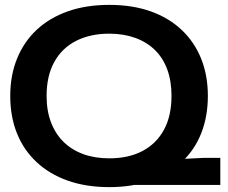

<svg xmlns="http://www.w3.org/2000/svg" viewBox="-20 -758 933 787"><path d="M454 -93 817 -111H883V0H427ZM428 9Q333 9 258 -17.5Q183 -44 130 -93.5Q77 -143 49.5 -211.5Q22 -280 22 -365Q22 -449 50 -518Q78 -587 130.5 -636Q183 -685 258 -711.5Q333 -738 428 -738Q523 -738 597.5 -711.5Q672 -685 724.5 -635.5Q777 -586 804.5 -517.5Q832 -449 832 -365Q832 -280 804.5 -211Q777 -142 724 -93Q671 -44 596.5 -17.5Q522 9 428 9ZM428 -109Q507 -109 564 -139Q621 -169 652 -226Q683 -283 683 -365Q683 -426 665.5 -473.5Q648 -521 614.5 -553.5Q581 -586 533.5 -603Q486 -620 428 -620Q350 -620 292 -590.5Q234 -561 202.5 -504Q171 -447 171 -365Q171 -303 189.5 -255.5Q208 -208 241.5 -175.5Q275 -143 322 -126Q369 -109 428 -109Z"/></svg>

Font: Mona Sans Expanded SemiBold
Style: Regular
Weight: 600
Width: 7
Designer: Deni Anggara
Foundry: GitHub
Version: Version 2.000